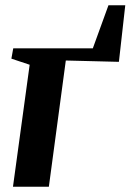

<svg xmlns="http://www.w3.org/2000/svg" viewBox="-20 -705 493 725"><path d="M389.5 -685H453L429 -471.5L228.5 -476.5L164.5 0H29L92 -460.5L23 -483.5L30 -522.5H330.5Z"/></svg>

Font: Merriweather 96pt
Style: Bold Italic
Weight: 700
Italic angle: -7.8°
Version: Version 2.101